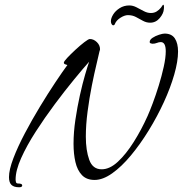

<svg xmlns="http://www.w3.org/2000/svg" viewBox="-20 -765 773 812"><path d="M61 27Q39 27 28.5 17Q18 7 18 -16Q18 -47 36.5 -95.5Q55 -144 85 -201Q115 -258 149 -314Q183 -370 214 -416.5Q245 -463 265 -490Q262 -491 256 -493Q250 -495 250 -500Q250 -505 264.5 -520.5Q279 -536 299 -554.5Q319 -573 336.5 -586.5Q354 -600 360 -600Q376 -600 389.5 -587Q403 -574 403 -557Q403 -553 401 -549Q398 -534 388.5 -495Q379 -456 368.5 -403.5Q358 -351 350.5 -294Q343 -237 343 -187Q343 -129 357.5 -89Q372 -49 410 -49Q444 -49 478.5 -81Q513 -113 545.5 -164.5Q578 -216 604 -274Q613 -294 626 -328.5Q639 -363 651.5 -403.5Q664 -444 672.5 -482.5Q681 -521 681 -548Q681 -587 660 -587Q652 -587 643.5 -583.5Q635 -580 625 -580Q622 -580 617.5 -581.5Q613 -583 613 -587Q613 -597 625 -605Q637 -613 652.5 -618Q668 -623 676 -623Q706 -623 719.5 -602.5Q733 -582 733 -547Q733 -506 717 -450Q701 -394 673 -333Q645 -272 609 -213.5Q573 -155 533.5 -107.5Q494 -60 454.5 -32Q415 -4 380 -4Q346 -4 326.5 -24.5Q307 -45 299 -79.5Q291 -114 291 -157Q291 -206 299 -259.5Q307 -313 318 -362.5Q329 -412 340 -449.5Q351 -487 357 -504Q332 -476 293 -428.5Q254 -381 211.5 -324Q169 -267 131 -208Q93 -149 69.5 -96.5Q46 -44 46 -6Q46 -1 47.5 5Q49 11 56 11Q74 11 74 19Q74 27 61 27ZM459 -658Q455 -658 452 -663Q449 -668 449 -675Q449 -688 458.5 -703.5Q468 -719 486 -730.5Q504 -742 527 -742Q542 -742 557.5 -734Q573 -726 588 -718Q603 -710 618 -710Q632 -710 642.5 -716.5Q653 -723 661 -733Q664 -737 666.5 -741Q669 -745 670 -745Q675 -745 673 -727Q672 -708 655.5 -688.5Q639 -669 615 -669Q599 -669 584.5 -677Q570 -685 555 -693Q540 -701 521 -701Q507 -701 489.5 -690Q472 -679 466 -664Q464 -658 459 -658Z"/></svg>

Font: Hurricane
Style: Regular
Weight: 400
Designer: Robert E. Leuschke
Foundry: Robert E. Leuschke
Version: Version 1.010; ttfautohint (v1.8.3)